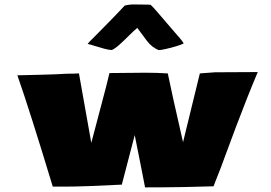

<svg xmlns="http://www.w3.org/2000/svg" viewBox="-20 -816 1190 842"><path d="M916.5 1Q766.6 5.4 700.2 5.4Q667 5.4 646 5.4Q625 5.4 616.2 5.9Q611.3 -19 600.1 -76.4Q588.9 -133.8 570.8 -223.6L514.2 -6.3Q346.7 2.4 265.6 2.4H211.4Q110.4 -331.1 56.2 -485.8Q107.9 -486.8 152.1 -488Q196.3 -489.3 223.1 -490.2L272 -492.7Q303.7 -492.7 326.2 -494.1L380.4 -189.5L445.3 -435.5L460 -495.6L617.2 -497.1Q667.5 -497.1 715.8 -494.1Q722.7 -459 739.5 -383.5Q756.3 -308.1 782.7 -192.4L856.4 -494.1L922.9 -499L1110.4 -500Q1086.4 -443.4 1062 -381.6Q1037.6 -319.8 1015.6 -261.5Q993.7 -203.1 976.1 -155.5Q958.5 -107.9 947.8 -79.1Q936 -48.8 929 -31.5Q921.9 -14.2 916.5 1ZM675.8 -596.2Q645 -608.9 623.5 -637.9Q602.1 -667 582 -693.8Q567.9 -682.1 546.6 -660.9Q525.4 -639.6 504.6 -620.8Q483.9 -602.1 470.2 -596.7Q458.5 -596.7 436.8 -602.5Q415 -608.4 394.3 -615Q373.5 -621.6 364.3 -623.5Q371.6 -632.8 381.1 -641.8Q390.6 -650.9 401.4 -662.1L461.9 -723.6Q479 -740.7 494.6 -757.3Q510.3 -773.9 526.9 -791.5Q546.9 -796.9 570.8 -796.4Q594.7 -795.9 614.3 -795.9Q621.1 -795.9 627.7 -795.9Q634.3 -795.9 640.6 -794.9Q650.4 -786.1 669.7 -763.7Q689 -741.2 710.7 -715.8Q732.4 -690.4 748.5 -671.9Q755.9 -663.6 768.1 -649.4Q780.3 -635.3 785.6 -625.5Q776.9 -620.6 753.7 -613.5Q730.5 -606.4 707.5 -601.3Q684.6 -596.2 675.8 -596.2Z"/></svg>

Font: Seymour One
Style: Regular
Weight: 400
Designer: Vernon Adams
Foundry: Vernon Adams
Version: Version 1.100; ttfautohint (v1.8.4.7-5d5b);gftools[0.9.33]